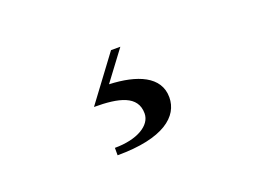

<svg xmlns="http://www.w3.org/2000/svg" viewBox="-52 -116 654 474"><g transform="rotate(-20 275.0 121.0)"><path d="M288.5 171.5C288.5 203 249.5 226.5 190.5 226.5V246C311.5 246 359.5 205 359.5 155C359.5 99.5 303 77 230.5 74L288.5 -3.5H264L176.5 114C241.5 114 288.5 124.5 288.5 171.5Z"/></g></svg>

Font: Bodoni* 11
Style: Regular
Weight: 400
Version: Version 2.3